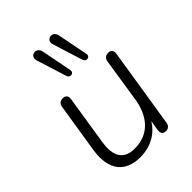

<svg xmlns="http://www.w3.org/2000/svg" viewBox="-220 -875 993 993"><g transform="rotate(-45 276.5 -378.0)"><path d="M215 8C290 8 351 -25 387 -84L378 -28C375 -5 385 6 404 6C423 6 434 -4 437 -23L506 -459C509 -479 499 -492 480 -492C460 -492 448 -482 445 -462L408 -222C391 -114 329 -44 227 -44C149 -44 116 -92 132 -190L174 -457C178 -479 167 -492 147 -492C128 -492 116 -482 113 -462L70 -191C49 -56 110 8 215 8ZM308 -726 360 -560C368 -536 400 -543 396 -566L363 -735C354 -781 295 -767 308 -726ZM190 -726 242 -560C250 -536 282 -543 278 -566L245 -735C236 -781 177 -767 190 -726Z"/></g></svg>

Font: SN Pro Light
Style: Italic
Weight: 300
Italic angle: -8.99998°
Designer: Tobias Whetton
Foundry: Supernotes
Version: Version 1.001;Glyphs 3.2 (3249)